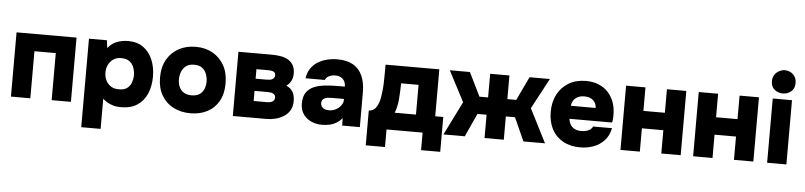

<svg xmlns="http://www.w3.org/2000/svg" viewBox="-51 -1068 6575 1569"><g transform="rotate(5 3236.0 -283.5)"><path d="M51 0V-527H543V0H385V-386H210V0Z M645 199V-527H792L800 -464Q835 -506 878 -521Q921 -536 968 -536Q1041 -536 1091 -500Q1141 -464 1167 -402Q1193 -340 1193 -263Q1193 -186 1167 -124.5Q1141 -63 1088 -27.5Q1035 8 953 8Q917 8 888.5 -0.5Q860 -9 839 -22Q818 -35 804 -49V199ZM925 -136Q969 -136 993 -155Q1017 -174 1027 -203Q1037 -232 1037 -261Q1037 -293 1026 -323.5Q1015 -354 990 -373Q965 -392 922 -392Q883 -392 856.5 -373.5Q830 -355 816.5 -326Q803 -297 803 -264Q803 -231 816 -202Q829 -173 856 -154.5Q883 -136 925 -136Z M1523 8Q1444 8 1382.5 -24Q1321 -56 1286 -116.5Q1251 -177 1251 -262Q1251 -349 1286.5 -410.5Q1322 -472 1383 -504.5Q1444 -537 1521 -537Q1599 -537 1659 -503.5Q1719 -470 1754 -408.5Q1789 -347 1789 -260Q1789 -175 1755.5 -115Q1722 -55 1662 -23.5Q1602 8 1523 8ZM1520 -139Q1563 -139 1587.5 -157Q1612 -175 1622.5 -203Q1633 -231 1633 -261Q1633 -291 1622.5 -321Q1612 -351 1587.5 -370.5Q1563 -390 1520 -390Q1478 -390 1453 -370.5Q1428 -351 1417 -321Q1406 -291 1406 -261Q1406 -230 1417 -202Q1428 -174 1453 -156.5Q1478 -139 1520 -139Z M1871 0V-527H2145Q2179 -527 2212.5 -522Q2246 -517 2274 -502.5Q2302 -488 2319.5 -460.5Q2337 -433 2337 -386Q2337 -364 2330 -344Q2323 -324 2311 -309Q2299 -294 2285 -285Q2321 -270 2338.5 -240.5Q2356 -211 2356 -165Q2356 -118 2336.5 -86.5Q2317 -55 2285.5 -36Q2254 -17 2218.5 -8.5Q2183 0 2151 0ZM2030 -137H2142Q2160 -137 2173.5 -142Q2187 -147 2194.5 -156Q2202 -165 2202 -180Q2202 -191 2197.5 -198.5Q2193 -206 2184.5 -211Q2176 -216 2164 -218Q2152 -220 2138 -220H2030ZM2030 -320H2123Q2137 -320 2148.5 -322Q2160 -324 2168.5 -329.5Q2177 -335 2182 -343Q2187 -351 2187 -361Q2187 -376 2179.5 -384Q2172 -392 2158.5 -395Q2145 -398 2129 -398H2030Z M2601 8Q2567 8 2535.5 -2Q2504 -12 2478.5 -32Q2453 -52 2438.5 -82Q2424 -112 2424 -152Q2424 -209 2447.5 -242.5Q2471 -276 2511.5 -292.5Q2552 -309 2604 -314Q2656 -319 2712 -319H2762Q2762 -344 2752.5 -362.5Q2743 -381 2724 -392Q2705 -403 2677 -403Q2657 -403 2639.5 -397.5Q2622 -392 2610.5 -382.5Q2599 -373 2595 -359H2436Q2443 -406 2465.5 -439.5Q2488 -473 2521.5 -494Q2555 -515 2597 -525.5Q2639 -536 2683 -536Q2761 -536 2811.5 -507Q2862 -478 2887.5 -422Q2913 -366 2913 -283V0H2768L2767 -61Q2745 -35 2718.5 -19.5Q2692 -4 2663 2Q2634 8 2601 8ZM2649 -115Q2680 -115 2706 -129Q2732 -143 2748 -165Q2764 -187 2764 -212V-218H2667Q2648 -218 2632.5 -216Q2617 -214 2605.5 -208.5Q2594 -203 2587.5 -193.5Q2581 -184 2581 -169Q2581 -152 2589.5 -139.5Q2598 -127 2613.5 -121Q2629 -115 2649 -115Z M2974 144V-142Q2996 -142 3012.5 -153Q3029 -164 3040 -184Q3051 -204 3058 -228.5Q3065 -253 3068 -281Q3075 -326 3076.5 -374.5Q3078 -423 3078 -465Q3078 -481 3078 -496.5Q3078 -512 3078 -527H3519V-142H3585V144H3428V0H3132V144ZM3186 -142H3361V-386H3218Q3217 -355 3216 -321.5Q3215 -288 3212 -257Q3211 -238 3207.5 -218Q3204 -198 3199 -179Q3194 -160 3186 -142Z M3599 0 3736 -276 3605 -527H3770L3865 -333H3936V-527H4094V-333H4167L4259 -527H4426L4292 -276L4432 0H4255L4169 -191H4094V0H3936V-191H3861L3774 0Z M4721 8Q4639 8 4579.5 -25Q4520 -58 4488 -118.5Q4456 -179 4456 -261Q4456 -343 4489 -405Q4522 -467 4581.5 -502Q4641 -537 4722 -537Q4780 -537 4826 -518Q4872 -499 4904 -464.5Q4936 -430 4953 -382Q4970 -334 4969 -276Q4969 -261 4968 -246.5Q4967 -232 4963 -217H4613Q4616 -192 4628 -171Q4640 -150 4662 -138Q4684 -126 4718 -126Q4742 -126 4761.5 -131.5Q4781 -137 4794 -147.5Q4807 -158 4811 -171H4967Q4954 -108 4917 -68.5Q4880 -29 4829 -10.5Q4778 8 4721 8ZM4616 -324H4819Q4819 -345 4808.5 -365Q4798 -385 4776 -397.5Q4754 -410 4719 -410Q4685 -410 4662 -397Q4639 -384 4628 -364Q4617 -344 4616 -324Z M5051 0V-527H5210V-334H5386V-527H5545V0H5386V-191H5210V0Z M5647 0V-527H5806V-334H5982V-527H6141V0H5982V-191H5806V0Z M6254 0V-527H6412V0ZM6332 -575Q6294 -575 6264.5 -598.5Q6235 -622 6235 -667Q6235 -699 6249.5 -720.5Q6264 -742 6287 -754Q6310 -766 6334 -766Q6372 -766 6400.5 -740Q6429 -714 6429 -669Q6429 -624 6400 -599.5Q6371 -575 6332 -575Z"/></g></svg>

Font: Onest ExtraBold
Style: Regular
Weight: 800
Designer: Dmitri Voloshin, Andrey Kudryavtsev
Foundry: Dmitri Voloshin, Andrey Kudryavtsev
Version: Version 1.000;gftools[0.9.33]